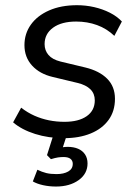

<svg xmlns="http://www.w3.org/2000/svg" viewBox="-20 -515 521 728"><path d="M222.8 8.9Q164 8.9 113.2 -7.1Q62.4 -23.1 29.7 -51.1L60.2 -106.7Q84.2 -88.1 110.6 -76.3Q137 -64.6 165.7 -58.8Q194.3 -53.1 224.4 -53.1Q278.3 -53.1 308.9 -74.6Q339.4 -96 339.4 -134.6Q339.4 -159.9 322.8 -176.4Q306.1 -192.8 274.8 -200.4L180.2 -223.1Q130.5 -234.7 101.6 -266.4Q72.7 -298.1 72.7 -343.9Q72.7 -387.3 96.9 -421.4Q121.1 -455.5 166.1 -475.4Q211.1 -495.3 272 -495.3Q305.1 -495.3 337.1 -488Q369 -480.7 396.4 -466.9Q423.8 -453 442.1 -433.5L413.6 -379Q384.7 -406.6 348 -419.9Q311.3 -433.3 268.7 -433.3Q213.3 -433.3 181.2 -410Q149.1 -386.7 149.1 -347.7Q149.1 -323.9 163.8 -306.6Q178.5 -289.4 209.3 -281.7L304 -259Q357.1 -246 386.5 -216.4Q415.9 -186.7 415.9 -140.4Q415.9 -93.6 391.7 -60.3Q367.6 -26.9 324 -9Q280.5 8.9 222.8 8.9ZM192.3 192.3Q166.5 192.3 143.2 187.1Q119.8 181.9 104.5 172.9L121.7 128.6Q139.2 137.1 155.4 141.1Q171.5 145.1 194.1 145.1Q221.7 145.1 238.8 135.2Q255.9 125.4 255.9 106.2Q255.9 94.1 247.1 87.2Q238.4 80.4 220.9 80.4Q210.8 80.4 200 81.9Q189.2 83.5 173.1 88.5L158.2 73.2L187.8 -20H238.9L214.4 55.5L190.3 49.2Q202.8 45.8 214.6 43.8Q226.3 41.8 236.3 41.8Q259.1 41.8 276 49Q292.9 56.2 302.4 70.4Q311.9 84.7 311.9 104.6Q311.9 143.9 278 168.1Q244.1 192.3 192.3 192.3Z"/></svg>

Font: Nunito Sans 12pt ExtraLight
Style: Italic
Weight: 200
Italic angle: -9°
Designer: Vernon Adams
Foundry: Vernon Adams
Version: Version 3.101;gftools[0.9.27]